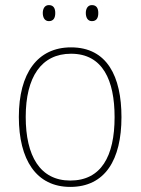

<svg xmlns="http://www.w3.org/2000/svg" viewBox="-20 -724 552 754"><path d="M148 -673C148 -656 155 -641 172 -641C191 -641 197 -655 197 -673C197 -690 191 -704 172 -704C155 -704 148 -689 148 -673ZM317 -673C317 -656 324 -641 341 -641C360 -641 366 -655 366 -673C366 -690 360 -704 341 -704C324 -704 317 -689 317 -673ZM457 -264C457 -423 401 -538 259 -538C127 -538 54 -436 54 -265C54 -97 122 10 256 10C393 10 457 -97 457 -264ZM81 -265C81 -421 142 -513 259 -513C384 -513 430 -408 430 -264C430 -110 377 -15 256 -15C137 -15 81 -112 81 -265Z"/></svg>

Font: Noto Sans Sinhala UI SemiCondensed Thin
Style: Regular
Weight: 100
Width: 4
Designer: Jelle Bosma - Monotype Design Team
Foundry: Monotype Imaging Inc.
Version: Version 2.006